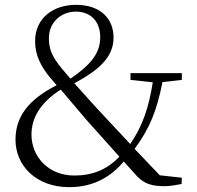

<svg xmlns="http://www.w3.org/2000/svg" viewBox="-20 -759 813 793"><path d="M659 10C682 10 704 6 730 1L731 -25L640 -35L536 -144C599 -230 628 -303 651 -420L731 -429V-457H519V-429L611 -419C594 -312 569 -240 518 -164L377 -315L287 -415C389 -470 449 -523 449 -604C449 -681 396 -739 294 -739C198 -739 125 -683 125 -589C125 -534 146 -485 195 -429L214 -407C96 -347 44 -276 44 -182C44 -75 129 14 266 14C370 14 441 -32 491 -92L548 -29C577 0 608 10 659 10ZM271 -434 236 -475C192 -528 182 -560 182 -602C182 -667 233 -711 293 -711C355 -711 394 -670 394 -605C394 -533 346 -486 271 -434ZM473 -112C423 -59 363 -34 287 -34C178 -34 110 -114 110 -203C110 -271 146 -335 231 -389L336 -265Z"/></svg>

Font: Noto Serif SC Light
Style: Regular
Weight: 300
Designer: Ryoko NISHIZUKA 西塚涼子 (kana & ideographs); Frank Grießhammer (Latin, Greek & Cyrillic); Wenlong ZHANG 张文龙 (bopomofo); San
Foundry: Adobe
Version: Version 2.001;hotconv 1.1.0;makeotfexe 2.6.0